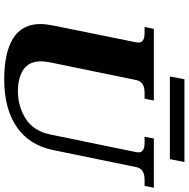

<svg xmlns="http://www.w3.org/2000/svg" viewBox="-12 -873 895 911"><g transform="rotate(90 435.5 -417.5)"><path d="M356 -845H749L735 -776H343ZM94 -163Q94 -185 101 -222L181 -617Q182 -620 182 -627Q182 -656 137 -656H108L117 -700H457L448 -656H420Q368 -656 360 -617L276 -208Q271 -183 271 -166Q271 -107 310.5 -81Q350 -55 413 -55Q484 -55 542.5 -91.5Q601 -128 618 -208L702 -617Q703 -620 703 -627Q703 -656 658 -656H629L637 -700H871L862 -656H832Q781 -656 773 -617L692 -222Q669 -109 582.5 -49.5Q496 10 357 10Q229 10 161.5 -32.5Q94 -75 94 -163Z"/></g></svg>

Font: Taviraj
Style: Bold Italic
Weight: 700
Italic angle: -12°
Designer: Katatrad Team
Foundry: CadsonDemak
Version: Version 1.001